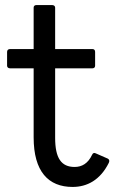

<svg xmlns="http://www.w3.org/2000/svg" viewBox="-20 -703 460 759"><path d="M267 36C324 36 376 9 410 -59C414 -67 412 -73 406 -76L358 -97C352 -100 347 -98 344 -91C328 -57 304 -43 275 -43C222 -43 198 -78 198 -158V-433H346C352 -433 356 -437 356 -443V-498C356 -505 352 -509 346 -509H198V-673C198 -679 193 -683 186 -683H124C117 -683 113 -679 113 -673V-509H19C13 -509 8 -505 8 -498V-443C8 -437 13 -433 19 -433H113V-160C113 -25 171 36 267 36Z"/></svg>

Font: LINE Seed JP_OTF Regular
Style: Regular
Weight: 400
Designer: LY Corporation & Fontrix & Fontworks
Version: Version 1.002